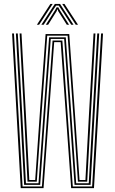

<svg xmlns="http://www.w3.org/2000/svg" viewBox="-20 -973 595 993"><path d="M87.2 0 42.5 -800H52.2L96.8 -8.5H196.8L251.8 -763.2H302.5L356.5 -8.5H456.5L502.8 -800H512.8L466 0H348L293.8 -755H260.2L205.2 0ZM104.8 -16.8 85.5 -372.2 62.2 -800H72L95 -382L114.2 -25.2H179.2L204.8 -381.5L234 -780H320.2L349.5 -374.2L374 -25.2H439L458.5 -372.5L483 -800H493L468 -363L448.5 -16.8H365.5L340.8 -366.5L311.8 -771.8H242.5L213.2 -372.5L187.8 -16.8ZM122.2 -33.5 104 -388 81.5 -800H91.2L113.2 -395L131.5 -42H162L186.5 -394.5L215.8 -796.8H338.2L367.5 -386.8L391.2 -42H421.8L440.5 -388L463.8 -800H473.5L449.8 -379.8L431 -33.5H383L359 -380.2L329.8 -788.5H224.2L195.2 -388L170.2 -33.5ZM170.8 -845 240.8 -952.8H252.5L182.2 -845ZM193.8 -845 263.8 -952.8H290.5L360.2 -845H348.5L295.2 -927.5L284 -944H270.2L258.8 -927.2L205.8 -845ZM217 -845 265.2 -921 272.8 -935H281.5L289 -921L337.2 -845H325.5L281 -915.5L278.2 -924.2H276L273.2 -915.5L228.8 -845ZM371.8 -845 301.8 -952.8H313.2L383.5 -845Z"/></svg>

Font: Big Shoulders Inline Text Thin ExtraLight
Style: Regular
Weight: 250
Version: Version 2.002